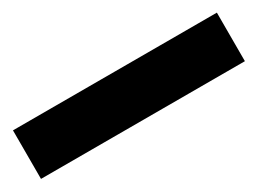

<svg xmlns="http://www.w3.org/2000/svg" viewBox="-27 -1025 551 411"><g transform="rotate(-30 249.0 -820.0)"><path d="M501 -760V-880H-3V-760Z"/></g></svg>

Font: Noto Sans Kannada SemiCondensed Black
Style: Regular
Weight: 900
Width: 4
Designer: Jelle Bosma - Monotype Design Team
Foundry: Monotype Imaging Inc.
Version: Version 2.005